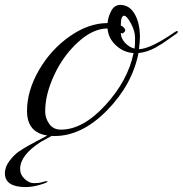

<svg xmlns="http://www.w3.org/2000/svg" viewBox="-48 -536 744 782"><path d="M450 -400 444 -402Q444 -381 460.5 -362.5Q477 -344 500 -338Q502 -351 502 -371Q502 -376 502 -382Q502 -410 485 -441Q468 -472 458 -472Q444 -472 444 -432Q450 -430 456 -424Q462 -418 462 -413Q462 -408 457 -404Q452 -400 450 -400ZM496 -320Q456 -322 424.5 -351Q393 -380 390 -420Q331 -420 270.5 -365Q210 -310 173 -231Q136 -152 136 -82Q136 -55 152.5 -31.5Q169 -8 200 -8Q290 -8 381.5 -108Q473 -208 496 -320ZM585 -342Q550 -323 516 -320Q491 -192 388.5 -87Q286 18 174 18Q62 18 62 -84Q62 -166 110.5 -250Q159 -334 236 -388Q313 -442 390 -442Q392 -467 405 -491.5Q418 -516 442 -516Q479 -516 500.5 -479Q522 -442 522 -384Q522 -368 518 -336Q563 -336 662 -404Q671 -410 673.5 -410Q676 -410 676 -406Q676 -402 669.5 -398Q663 -394 644.5 -380.5Q626 -367 614.5 -359.5Q603 -352 585 -342ZM192 -2Q192 1 158 20Q124 39 118 42Q34 96 34 152Q34 176 52.5 193Q71 210 90.5 210Q110 210 124 206L138 202Q146 202 146 204Q146 206 130 212Q88 226 58 226Q-28 226 -28 170Q-28 143 -8.5 118Q11 93 30.5 80Q50 67 69.5 56Q89 45 138 19.5Q187 -6 189.5 -6Q192 -6 192 -2Z"/></svg>

Font: Miama
Style: Regular
Weight: 400
Italic angle: 16.5°
Designer: Linus Romer
Foundry: Linus Romer
Version: 0.32